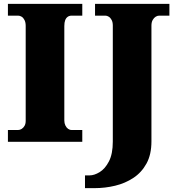

<svg xmlns="http://www.w3.org/2000/svg" viewBox="-20 -734 912 994"><path d="M21 0V-61H74Q83 -61 92 -66.5Q101 -72 107 -82.5Q113 -93 113 -108V-600Q113 -618 107 -630Q101 -642 92 -647.5Q83 -653 74 -653H21V-714H406V-653H351Q339 -653 330.5 -647Q322 -641 317.5 -629.5Q313 -618 313 -599V-110Q313 -96 318.5 -84.5Q324 -73 332.5 -67Q341 -61 351 -61H406V0ZM420 240V174H444Q468 174 496 157Q524 140 544 101.5Q564 63 564 -1V-602Q564 -619 558 -630.5Q552 -642 543 -647.5Q534 -653 526 -653H472V-714H857V-653H804Q795 -653 786 -647.5Q777 -642 770.5 -630.5Q764 -619 764 -601V-2Q764 66 738.5 112.5Q713 159 670.5 187Q628 215 576 227.5Q524 240 470 240Z"/></svg>

Font: Noto Rashi Hebrew Black
Style: Regular
Weight: 900
Version: Version 1.006